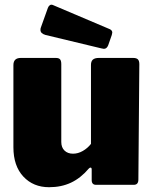

<svg xmlns="http://www.w3.org/2000/svg" viewBox="-20 -772 641 802"><path d="M360 -171V-501Q360 -516 368 -523Q376 -530 393 -530H536Q550 -530 556 -524Q562 -518 562 -504L558 -22Q558 0 539 0H381Q363 0 363 -20V-64Q363 -72 358 -72Q355 -72 351 -68Q317 -28 276.5 -9Q236 10 185 10Q119 10 77.5 -34.5Q36 -79 36 -157V-500Q36 -530 67 -530H213Q226 -530 231 -524Q236 -518 236 -504V-179Q236 -156 249.5 -143Q263 -130 285 -130Q306 -130 326 -141.5Q346 -153 360 -171ZM201 -751 439 -650Q449 -645 449 -636Q449 -634 447 -626L432 -583Q426 -568 414 -568Q413 -568 403 -570L170 -626Q149 -632 149 -647Q149 -654 151 -658L180 -739Q183 -747 188.5 -750.5Q194 -754 201 -751Z"/></svg>

Font: Libre Franklin Black
Style: Regular
Weight: 900
Designer: Pablo Impallari, Rodrigo Fuenzalida
Foundry: Impallari Type
Version: Version 1.002; ttfautohint (v1.5)